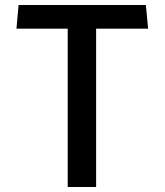

<svg xmlns="http://www.w3.org/2000/svg" viewBox="-20 -750 660 770"><path d="M251.5 0H365.5V-635H574L565 -730H54.5L46 -635H251.5Z"/></svg>

Font: Monaspace Krypton Medium
Style: Regular
Weight: 500
Designer: Riley Cran & the Lettermatic Team
Foundry: Lettermatic
Version: Version 1.101 (Monaspace Krypton)